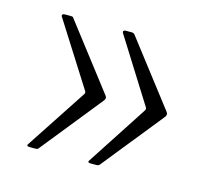

<svg xmlns="http://www.w3.org/2000/svg" viewBox="-65 -519 556 516"><g transform="rotate(15 213.0 -261.5)"><path d="M161 -251Q166 -257 161 -263L50 -438Q48 -442 50 -444Q52 -446 56 -446H73Q76 -446 77.5 -445.5Q79 -445 81 -442L218 -264Q224 -257 217 -249L82 -81Q80 -77 73 -77H58Q48 -77 50 -82L161 -251ZM330 -251Q335 -257 330 -263L220 -438Q218 -442 220 -444Q222 -446 225 -446H243Q245 -446 246.5 -445.5Q248 -445 251 -442L388 -264Q394 -257 387 -249L252 -81Q249 -77 243 -77H227Q218 -77 220 -82L330 -251Z"/></g></svg>

Font: Libre Franklin Thin ExtraLight
Style: Regular
Weight: 250
Version: Version 3.000